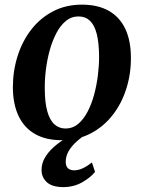

<svg xmlns="http://www.w3.org/2000/svg" viewBox="-20 -576 604 806"><path d="M324 -556.5Q391 -556.5 436.8 -530.5Q482.5 -504.5 506 -454.8Q529.5 -405 529.5 -334Q530 -266 510.2 -203.5Q490.5 -141 452.5 -92.5Q414.5 -44 360.5 -15.8Q306.5 12.5 238.5 12.5Q172.5 12.5 127 -13.5Q81.5 -39.5 58 -89Q34.5 -138.5 34 -208.5Q34 -278 53.8 -340.5Q73.5 -403 111.2 -451.8Q149 -500.5 202.8 -528.5Q256.5 -556.5 324 -556.5ZM309.5 -507Q279.5 -507 256.5 -488Q233.5 -469 216.8 -437.2Q200 -405.5 189 -366Q178 -326.5 172.8 -284.8Q167.5 -243 168 -204.5Q168 -146 178.5 -108.8Q189 -71.5 208.5 -54Q228 -36.5 255.5 -36.5Q285 -36.5 307.8 -55.5Q330.5 -74.5 347.2 -106.2Q364 -138 374.8 -177.5Q385.5 -217 390.8 -258.8Q396 -300.5 396 -339Q395.5 -397 386 -434Q376.5 -471 357.5 -489Q338.5 -507 309.5 -507ZM244.5 209.5Q198.5 209 176.5 188.8Q154.5 168.5 154.5 137.5Q154.5 110.5 167.8 87.2Q181 64 202.8 44Q224.5 24 250.8 7.8Q277 -8.5 303 -21.5L325.5 -33.5L352.5 -20Q322 -0.5 300.2 19.5Q278.5 39.5 267.2 60.2Q256 81 256 102Q255.5 121 265 130Q274.5 139 291.5 139Q309.5 139 328.2 130Q347 121 366 106L379 145.5Q361 168.5 325.5 189Q290 209.5 244.5 209.5Z"/></svg>

Font: Merriweather 48pt SemiBold
Style: Italic
Weight: 600
Italic angle: -7.8°
Designer: Eben Sorkin
Foundry: Eben Sorkin
Version: Version 2.101